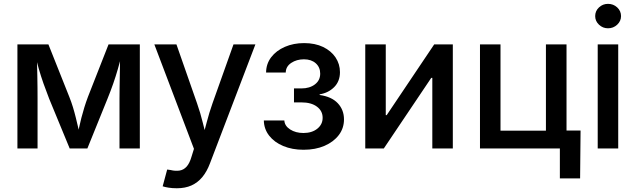

<svg xmlns="http://www.w3.org/2000/svg" viewBox="-20 -774 3313 1001"><path d="M70.8 0V-542.5H232.4L341.3 -269Q352.1 -242.2 360.4 -214.8Q368.7 -187.5 375.2 -160.9Q381.8 -134.3 387.7 -108.6Q393.6 -83 398.4 -59.6H381.8Q386.7 -82.5 392.1 -107.7Q397.5 -132.8 404.3 -159.7Q411.1 -186.5 419.7 -214.1Q428.2 -241.7 438.5 -269L545.9 -542.5H709V0H603V-259.3Q603 -286.6 603.5 -315.9Q604 -345.2 604.5 -376Q605 -406.7 605.5 -437.7Q606 -468.8 606.4 -499H617.2Q606 -454.1 594.7 -415Q583.5 -376 570.3 -338.1Q557.1 -300.3 540.5 -259.3L435.5 0H343.3L236.3 -259.3Q220.2 -300.3 206.8 -338.4Q193.4 -376.5 182.1 -415.5Q170.9 -454.6 159.7 -499H171.9Q172.4 -471.7 173.1 -441.4Q173.8 -411.1 174.6 -379.9Q175.3 -348.6 175.5 -317.9Q175.8 -287.1 175.8 -259.3V0Z M828.1 197.3 851.6 109.9 868.7 112.3Q895 118.7 916.3 115.2Q937.5 111.8 952.9 94.7Q968.3 77.6 978 44.4L991.2 2L784.7 -542.5H899.9L1007.3 -235.4Q1024.9 -185.1 1037.1 -135Q1049.3 -85 1063 -35.6H1030.8Q1044.4 -85 1057.4 -135.3Q1070.3 -185.5 1087.9 -235.4L1197.3 -542.5H1311.5L1074.7 77.6Q1058.6 120.6 1034.7 149.4Q1010.7 178.2 978 192.9Q945.3 207.5 901.9 207.5Q877.9 207.5 858.4 204.3Q838.9 201.2 828.1 197.3Z M1562.5 6.8Q1503.4 6.8 1456.8 -12.7Q1410.2 -32.2 1383.3 -66.7Q1356.4 -101.1 1355.5 -146H1462.4Q1463.9 -117.7 1492.7 -99.1Q1521.5 -80.6 1562 -80.6Q1606.4 -80.6 1634.3 -103Q1662.1 -125.5 1662.1 -159.7Q1662.1 -195.8 1632.3 -218Q1602.5 -240.2 1551.3 -240.2H1512.7V-313H1551.3Q1594.2 -313 1621.8 -334Q1649.4 -355 1649.4 -390.1Q1649.4 -423.3 1626.2 -444.1Q1603 -464.8 1564.5 -464.8Q1526.4 -464.8 1498.3 -446Q1470.2 -427.2 1469.7 -396H1367.2Q1367.7 -441.4 1394 -475.8Q1420.4 -510.3 1465.3 -529.8Q1510.3 -549.3 1565.4 -549.3Q1622.6 -549.3 1664.6 -529.1Q1706.5 -508.8 1729.5 -474.4Q1752.4 -439.9 1752.4 -397.9Q1752.4 -350.1 1722.2 -319.8Q1691.9 -289.6 1646.5 -282.2V-278.8Q1709 -270 1741.2 -235.6Q1773.4 -201.2 1773.4 -151.4Q1773.4 -105.5 1746.3 -69.8Q1719.2 -34.2 1671.9 -13.7Q1624.5 6.8 1562.5 6.8Z M2340.8 0H2233.9V-368.2H2228.5L1981 0H1884.3V-542.5H1991.2V-173.8H1996.1L2243.7 -542.5H2340.8Z M2482.4 0V-542.5H2589.4V-92.8H2826.2V-542.5H2933.6V0ZM2898.9 156.2V0H2860.4V-93.3H3006.8L3004.4 156.2Z M3096.2 0V-542.5H3203.1V0ZM3149.9 -626.5Q3122.6 -626.5 3102.8 -645.3Q3083 -664.1 3083 -689.9Q3083 -716.8 3102.8 -735.4Q3122.6 -753.9 3149.9 -753.9Q3177.7 -753.9 3197.8 -735.4Q3217.8 -716.8 3217.8 -689.9Q3217.8 -664.1 3197.8 -645.3Q3177.7 -626.5 3149.9 -626.5Z"/></svg>

Font: Inter 16pt Medium
Style: Regular
Weight: 500
Version: Version 4.001;git-66647c0bb